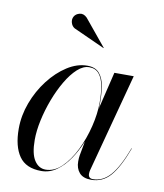

<svg xmlns="http://www.w3.org/2000/svg" viewBox="-79 -750 703 825"><g transform="rotate(10 272.0 -337.5)"><path d="M192 -618.5Q180 -625.5 175.8 -640.2Q171.5 -655 178.5 -667.5Q185.5 -680 202.2 -684.2Q219 -688.5 234.5 -673L329.5 -557.5L328.5 -556.5ZM355 -324Q355 -310.5 354 -296L355 -302.5L393 -460H477.5L363 -30Q361 -22.5 361 -14Q361 6 381.5 6Q424.5 6 457.2 -31.2Q490 -68.5 522 -153.5L523.5 -153Q491.5 -67 457.8 -28.5Q424 10 374 10Q339 10 322.5 -9Q306 -28 306 -58Q306 -74 308 -85L319.5 -147Q302 -104 277.8 -68.5Q253.5 -33 223 -11.5Q192.5 10 156.5 10Q89.5 10 59.8 -32.8Q30 -75.5 30 -152.5Q30 -210 51 -266.2Q72 -322.5 107.5 -368.5Q143 -414.5 186.2 -442.2Q229.5 -470 273.5 -470Q309.5 -470 327 -448.8Q344.5 -427.5 349.8 -394Q355 -360.5 355 -324ZM353 -324Q353 -363 347.2 -395Q341.5 -427 326.2 -446Q311 -465 283 -465Q257 -465 231.5 -441.8Q206 -418.5 183.5 -380.2Q161 -342 143.5 -295.8Q126 -249.5 116 -203Q106 -156.5 106 -117.5Q106 -56.5 124.8 -27.8Q143.5 1 174 1Q211.5 1 244 -30.5Q276.5 -62 301 -112Q325.5 -162 339.2 -218.2Q353 -274.5 353 -324Z"/></g></svg>

Font: Bodoni* 96pt
Style: Italic
Weight: 400
Italic angle: -13°
Version: Version 2.3